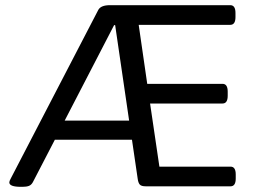

<svg xmlns="http://www.w3.org/2000/svg" viewBox="-20 -720 983 742"><path d="M61 2Q16 2 16 -15Q16 -20 21 -29L360 -682Q370 -700 405 -700H870Q890 -700 890 -670V-654Q890 -624 870 -624H516L549 -396H840Q860 -396 860 -366V-350Q860 -320 840 -320H560L596 -76H871Q891 -76 891 -46V-30Q891 0 871 0H543Q526 0 520 -7Q514 -14 512 -30L490 -180H192L107 -16Q101 -5 91.5 -1.5Q82 2 67 2ZM421 -623 230 -254H479L425 -623Z"/></svg>

Font: Asap Semi Expanded
Style: Regular
Weight: 400
Width: 6
Designer: Pablo Cosgaya
Foundry: Omnibus-Type
Version: Version 3.001; ttfautohint (v1.8.4.7-5d5b)